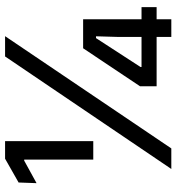

<svg xmlns="http://www.w3.org/2000/svg" viewBox="10 -688 679 738"><g transform="rotate(-90 349.0 -319.5)"><path d="M104 -300V-565.5H100L13.5 -518L16 -587L107.5 -639H175V-300ZM68 0 500.5 -639H578.5L147 0ZM575.5 0V-204L578 -289.5H571L460 -118.5V-94.5L426.5 -114.5H690V-56.5H386V-120.5L532 -339H643.5V0Z"/></g></svg>

Font: Anek Tamil Medium
Style: Regular
Weight: 500
Designer: Aadarsh Rajan (Tamil), Yesha Goshar (Latin)
Foundry: Ek Type
Version: Version 1.003